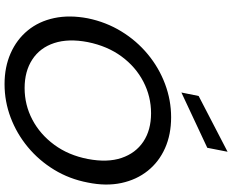

<svg xmlns="http://www.w3.org/2000/svg" viewBox="-106 -882 996 823"><g transform="rotate(90 391.5 -471.0)"><path d="M341 7Q268 7 209 -19Q150 -45 111 -92.5Q72 -140 58 -205.5Q44 -271 59 -350Q75 -428 115 -493.5Q155 -559 213 -607Q271 -655 340.5 -681Q410 -707 483 -707Q557 -707 615.5 -681Q674 -655 712.5 -607Q751 -559 765 -493.5Q779 -428 763 -350Q748 -271 708 -205.5Q668 -140 610.5 -92.5Q553 -45 484 -19Q415 7 341 7ZM358 -79Q430 -79 493 -112Q556 -145 601 -206Q646 -267 662 -350Q678 -434 657.5 -494.5Q637 -555 587.5 -588Q538 -621 466 -621Q394 -621 330.5 -588Q267 -555 222.5 -494.5Q178 -434 161 -350Q145 -267 165 -206Q185 -145 235.5 -112Q286 -79 358 -79ZM631 -949 614 -862 377 -751 392 -825Z"/></g></svg>

Font: Albert Sans Medium
Style: Italic
Weight: 500
Italic angle: -11.25°
Designer: Andreas Rasmussen
Foundry: a.Foundry
Version: Version 1.025